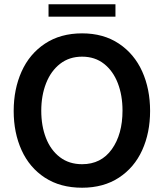

<svg xmlns="http://www.w3.org/2000/svg" viewBox="-20 -870 769 898"><path d="M44 -351Q44 -453 81 -535.5Q118 -618 190.5 -666Q263 -714 364 -714Q464 -714 536 -666Q608 -618 645 -536Q682 -454 682 -351Q682 -249 645 -167.5Q608 -86 536 -39Q464 8 364 8Q262 8 190 -39Q118 -86 81 -167.5Q44 -249 44 -351ZM173 -352Q173 -281 195 -224.5Q217 -168 260 -135Q303 -102 364 -102Q453 -102 503 -172Q553 -242 553 -353Q553 -424 531 -481Q509 -538 466.5 -571.5Q424 -605 364 -605Q304 -605 261 -571.5Q218 -538 195.5 -480.5Q173 -423 173 -352ZM207 -850H520V-792H207Z"/></svg>

Font: Lopes Sans SemiBold
Style: Regular
Weight: 600
Designer: Gabriel Lam, Diego Maldonado
Foundry: TypeRant, Foresti Design
Version: Version 4.000